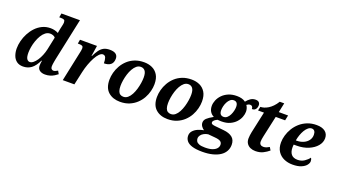

<svg xmlns="http://www.w3.org/2000/svg" viewBox="-77 -1433 4118 2347"><g transform="rotate(20 1982.0 -260.0)"><path d="M186 10Q135 10 102.5 -15Q70 -40 55 -82Q40 -124 40 -173Q40 -220 53 -271.5Q66 -323 91.5 -371.5Q117 -420 154 -459.5Q191 -499 239.5 -522.5Q288 -546 347 -546Q376 -546 402.5 -539Q429 -532 448 -521Q450 -534 453.5 -553.5Q457 -573 459 -582L468 -622Q471 -635 473 -647.5Q475 -660 475 -665Q475 -692 463 -699.5Q451 -707 422 -707H399L408 -760H649L533 -215Q530 -200 526.5 -181Q523 -162 520.5 -144Q518 -126 518 -114Q518 -91 529 -80Q540 -69 553 -69Q566 -69 581.5 -76Q597 -83 609 -90L631 -51Q614 -37 590 -22.5Q566 -8 537 1Q508 10 473 10Q430 10 402.5 -10Q375 -30 375 -70Q375 -89 377 -105.5Q379 -122 382 -135H376Q339 -58 293.5 -24Q248 10 186 10ZM246 -70Q268 -70 291 -88.5Q314 -107 335 -138.5Q356 -170 372 -209Q388 -248 397 -288L432 -454Q422 -468 403 -475Q384 -482 366 -482Q332 -482 304.5 -461Q277 -440 256 -405Q235 -370 220.5 -328.5Q206 -287 199 -246Q192 -205 192 -172Q192 -115 207.5 -92.5Q223 -70 246 -70Z M787 -402Q789 -410 791 -424Q793 -438 793 -448Q793 -467 781 -475Q769 -483 740 -483H722L731 -536H952L931 -399H936Q959 -447 983 -480Q1007 -513 1038.5 -529.5Q1070 -546 1117 -546Q1170 -546 1196 -526Q1222 -506 1222 -468Q1222 -416 1191.5 -390.5Q1161 -365 1104 -365Q1104 -411 1094 -437.5Q1084 -464 1055 -464Q1034 -464 1010 -439.5Q986 -415 963.5 -373.5Q941 -332 922 -280Q903 -228 891 -173L853 0H702Z M1448 10Q1354 10 1295 -42Q1236 -94 1236 -200Q1236 -245 1248.5 -293Q1261 -341 1287 -386.5Q1313 -432 1352 -468Q1391 -504 1444 -525Q1497 -546 1564 -546Q1622 -546 1669 -524.5Q1716 -503 1744.5 -457Q1773 -411 1773 -336Q1773 -293 1761 -245Q1749 -197 1724 -152Q1699 -107 1660 -70.5Q1621 -34 1568.5 -12Q1516 10 1448 10ZM1466 -62Q1498 -62 1523 -83Q1548 -104 1566.5 -139Q1585 -174 1597 -215Q1609 -256 1615 -296Q1621 -336 1621 -368Q1621 -427 1600.5 -453Q1580 -479 1545 -479Q1514 -479 1489.5 -458.5Q1465 -438 1446 -404.5Q1427 -371 1414.5 -331Q1402 -291 1395.5 -250.5Q1389 -210 1389 -176Q1389 -135 1398 -110Q1407 -85 1424.5 -73.5Q1442 -62 1466 -62Z M2066 10Q1972 10 1913 -42Q1854 -94 1854 -200Q1854 -245 1866.5 -293Q1879 -341 1905 -386.5Q1931 -432 1970 -468Q2009 -504 2062 -525Q2115 -546 2182 -546Q2240 -546 2287 -524.5Q2334 -503 2362.5 -457Q2391 -411 2391 -336Q2391 -293 2379 -245Q2367 -197 2342 -152Q2317 -107 2278 -70.5Q2239 -34 2186.5 -12Q2134 10 2066 10ZM2084 -62Q2116 -62 2141 -83Q2166 -104 2184.5 -139Q2203 -174 2215 -215Q2227 -256 2233 -296Q2239 -336 2239 -368Q2239 -427 2218.5 -453Q2198 -479 2163 -479Q2132 -479 2107.5 -458.5Q2083 -438 2064 -404.5Q2045 -371 2032.5 -331Q2020 -291 2013.5 -250.5Q2007 -210 2007 -176Q2007 -135 2016 -110Q2025 -85 2042.5 -73.5Q2060 -62 2084 -62Z M2602 240Q2521 240 2470.5 224.5Q2420 209 2397 180Q2374 151 2374 113Q2374 77 2397 51Q2420 25 2456.5 8.5Q2493 -8 2534 -15Q2515 -26 2499 -48.5Q2483 -71 2483 -97Q2483 -129 2509 -153.5Q2535 -178 2591 -209Q2558 -225 2539.5 -255.5Q2521 -286 2521 -329Q2521 -364 2536.5 -402Q2552 -440 2583 -472.5Q2614 -505 2661 -525.5Q2708 -546 2771 -546Q2804 -546 2833 -538.5Q2862 -531 2884 -514Q2907 -543 2935 -562.5Q2963 -582 3000 -582Q3031 -582 3045 -567Q3059 -552 3059 -529Q3059 -513 3053 -496.5Q3047 -480 3033.5 -469Q3020 -458 2995 -458Q2995 -478 2986 -489.5Q2977 -501 2960 -501Q2947 -501 2935.5 -496Q2924 -491 2914 -483Q2925 -469 2932 -447.5Q2939 -426 2939 -403Q2939 -370 2925 -333Q2911 -296 2881.5 -263.5Q2852 -231 2806.5 -210Q2761 -189 2698 -189Q2692 -189 2682 -189.5Q2672 -190 2662.5 -190.5Q2653 -191 2647 -192Q2624 -182 2608 -168.5Q2592 -155 2592 -139Q2592 -123 2607.5 -117Q2623 -111 2646 -109L2758 -98Q2832 -91 2872.5 -58.5Q2913 -26 2913 38Q2913 83 2892.5 120.5Q2872 158 2832 184.5Q2792 211 2734 225.5Q2676 240 2602 240ZM2617 180Q2676 180 2712.5 166.5Q2749 153 2766.5 131.5Q2784 110 2784 85Q2784 56 2762.5 41Q2741 26 2689 22L2600 14Q2571 18 2546.5 31Q2522 44 2507.5 63.5Q2493 83 2493 106Q2493 126 2503.5 143Q2514 160 2541 170Q2568 180 2617 180ZM2701 -250Q2728 -250 2747.5 -267.5Q2767 -285 2780 -311.5Q2793 -338 2799.5 -366Q2806 -394 2806 -416Q2806 -451 2792 -467.5Q2778 -484 2752 -484Q2726 -484 2706.5 -467Q2687 -450 2673.5 -424Q2660 -398 2653.5 -370Q2647 -342 2647 -319Q2647 -282 2661.5 -266Q2676 -250 2701 -250Z M3209 10Q3173 10 3143.5 -3Q3114 -16 3096.5 -42Q3079 -68 3079 -107Q3079 -125 3082 -148.5Q3085 -172 3089 -191L3149 -468H3072L3083 -519Q3104 -519 3129.5 -526.5Q3155 -534 3182 -550.5Q3209 -567 3235 -593.5Q3261 -620 3285 -659H3343L3317 -536H3438L3424 -468H3302L3242 -194Q3237 -172 3234.5 -154Q3232 -136 3232 -122Q3232 -97 3246 -84.5Q3260 -72 3282 -72Q3305 -72 3324.5 -80Q3344 -88 3360 -98L3383 -60Q3350 -32 3308.5 -11Q3267 10 3209 10Z M3691.9 10Q3631 10 3580.5 -12.5Q3530 -35 3499.5 -81Q3469 -127 3469 -197.3Q3469 -241.5 3483 -290.3Q3497 -339 3524.5 -384.5Q3552 -430 3593 -466.5Q3634 -503 3688 -524.5Q3742 -546 3807.9 -546Q3879.5 -546 3919.2 -515.1Q3959 -484.3 3959 -428.1Q3959 -374 3920.5 -328Q3882 -282 3814.7 -253.5Q3747.3 -225 3661 -225H3624.1Q3623.1 -214.7 3622.5 -204.8Q3622 -195 3622 -187Q3622 -129 3649 -97.5Q3676 -66 3730.9 -66Q3779.7 -66 3817.9 -91.5Q3856 -117 3877 -147Q3890 -131 3890 -104Q3890 -80 3869 -53.5Q3848 -27 3804.4 -8.5Q3760.7 10 3691.9 10ZM3639.6 -282Q3690 -282 3729.5 -299.6Q3769 -317.2 3792 -348.3Q3815 -379.5 3815 -421Q3815 -452 3802 -469Q3789 -486 3765.5 -486Q3742 -486 3719.8 -468Q3697.6 -450 3679.8 -420Q3662 -390 3649.5 -354Q3637 -318 3631 -282Z"/></g></svg>

Font: Noto Serif
Style: Italic
Weight: 400
Italic angle: -12°
Designer: Monotype Design Team
Foundry: Monotype Imaging Inc.
Version: Version 2.013